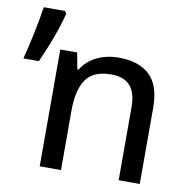

<svg xmlns="http://www.w3.org/2000/svg" viewBox="-80 -793 860 871"><g transform="rotate(10 350.0 -357.0)"><path d="M426.8 -547.9Q520 -547.9 570.1 -501Q620.1 -454.1 620.1 -350.6V0H522.9V-337.4Q522.9 -401.9 494.6 -434.3Q466.3 -466.8 407.7 -466.8Q324.2 -466.8 290.8 -417.5Q257.3 -368.2 257.3 -274.4V0H159.2V-538.1H236.8L251 -462.4H256.3Q273.4 -490.7 299.8 -509.8Q326.2 -528.8 358.6 -538.3Q391.1 -547.9 426.8 -547.9ZM150.4 -713.9 157.7 -703.1Q148.9 -667.5 135.3 -627Q121.6 -586.4 105.2 -545.9Q88.9 -505.4 72.8 -469.2H1.5Q8.8 -497.6 16.1 -529.3Q23.4 -561 30.3 -593.8Q37.1 -626.5 42.7 -657Q48.3 -687.5 52.2 -713.9Z"/></g></svg>

Font: Open Sans Medium
Style: Regular
Weight: 500
Designer: Monotype Design Team
Foundry: Monotype Imaging Inc.
Version: Version 3.000